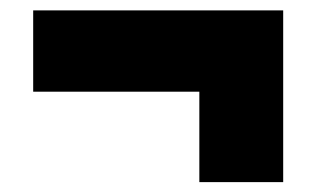

<svg xmlns="http://www.w3.org/2000/svg" viewBox="-20 -496 624 379"><path d="M373.5 -136.5V-315H45.5V-475.5H539V-136.5Z"/></svg>

Font: Commissioner ExtraBold
Style: Regular
Weight: 800
Designer: Kostas Bartsokas
Foundry: Kostas Bartsokas
Version: Version 1.000; ttfautohint (v1.8.3)